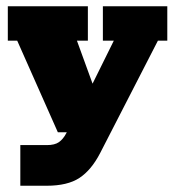

<svg xmlns="http://www.w3.org/2000/svg" viewBox="-20 -423 560 614"><path d="M129 171H45V41H130Q155 41 168.5 31.5Q182 22 192 3L219 -50L245 0H165L35 -293H5V-403H261V-293H226L290 -117H257L344 -293H309V-403H515V-293H485L300 67Q272 121 234 146Q196 171 129 171Z"/></svg>

Font: Rokkitt Black
Style: Regular
Weight: 900
Designer: Vernon Adams
Foundry: Vernon Adams
Version: Version 3.103